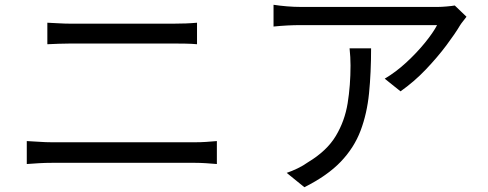

<svg xmlns="http://www.w3.org/2000/svg" viewBox="-20 -746 2040 803"><path d="M178 -651Q202 -650 227 -648.5Q252 -647 277 -647Q293 -647 326.5 -647Q360 -647 404 -647Q448 -647 495.5 -647Q543 -647 586 -647Q629 -647 660.5 -647Q692 -647 705 -647Q732 -647 757.5 -648Q783 -649 804 -651V-561Q783 -563 756.5 -563.5Q730 -564 705 -564Q693 -564 660.5 -564Q628 -564 583.5 -564Q539 -564 491 -564Q443 -564 398.5 -564Q354 -564 321.5 -564Q289 -564 277 -564Q251 -564 226 -563Q201 -562 178 -561ZM92 -156Q118 -155 144 -153Q170 -151 197 -151Q209 -151 244.5 -151Q280 -151 330.5 -151Q381 -151 438.5 -151Q496 -151 554 -151Q612 -151 662.5 -151Q713 -151 748.5 -151Q784 -151 796 -151Q819 -151 842 -152.5Q865 -154 887 -156V-60Q865 -62 840.5 -63.5Q816 -65 796 -65Q784 -65 748.5 -65Q713 -65 662.5 -65Q612 -65 554.5 -65Q497 -65 439 -65Q381 -65 330.5 -65Q280 -65 244.5 -65Q209 -65 197 -65Q170 -65 144 -63.5Q118 -62 92 -60Z M1931 -676Q1926 -669 1917.5 -658.5Q1909 -648 1904 -640Q1884 -606 1847 -556.5Q1810 -507 1761 -455.5Q1712 -404 1655 -364L1589 -417Q1635 -444 1679 -484.5Q1723 -525 1757.5 -567.5Q1792 -610 1808 -641Q1791 -641 1745.5 -641Q1700 -641 1639.5 -641Q1579 -641 1514 -641Q1449 -641 1390.5 -641Q1332 -641 1291 -641Q1250 -641 1238 -641Q1183 -641 1124 -635V-726Q1150 -722 1180 -719.5Q1210 -717 1238 -717Q1250 -717 1292.5 -717Q1335 -717 1394.5 -717Q1454 -717 1520.5 -717Q1587 -717 1647.5 -717Q1708 -717 1752.5 -717Q1797 -717 1812 -717Q1826 -717 1848.5 -719Q1871 -721 1882 -723ZM1532 -544Q1532 -442 1523.5 -356.5Q1515 -271 1488 -199.5Q1461 -128 1405 -69.5Q1349 -11 1253 37L1179 -23Q1200 -30 1224 -41.5Q1248 -53 1269 -68Q1347 -115 1384.5 -177.5Q1422 -240 1434 -314.5Q1446 -389 1446 -472Q1446 -490 1445 -507.5Q1444 -525 1442 -544Z"/></svg>

Font: Go Noto Current
Style: Regular
Weight: 400
Designer: Monotype Design Team
Foundry: Monotype Imaging Inc.
Version: Version 2.007; ttfautohint (v1.8) -l 8 -r 50 -G 200 -x 14 -D